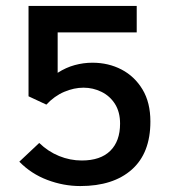

<svg xmlns="http://www.w3.org/2000/svg" viewBox="-20 -609 567 646"><path d="M174 -364Q202 -382 231.5 -390Q261 -398 291 -398Q345 -398 389 -375Q433 -352 459.5 -308Q486 -264 486 -200Q486 -94 423.5 -38.5Q361 17 250 17Q194 17 139.5 -3.5Q85 -24 45 -65L112 -128Q142 -99 179 -84Q216 -69 255 -69Q318 -69 351 -101.5Q384 -134 384 -193Q384 -232 367 -259Q350 -286 321.5 -300Q293 -314 261 -314Q229 -314 196 -300Q163 -286 136 -257L76 -285V-589H440V-500H174Z"/></svg>

Font: Podkova SemiBold
Style: Regular
Weight: 600
Designer: Ilya Yudin
Foundry: Cyreal (www.cyreal.org)
Version: Version 2.103